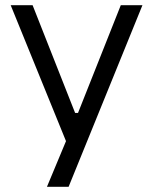

<svg xmlns="http://www.w3.org/2000/svg" viewBox="-20 -516 588 736"><path d="M443 -496 279 -83H268L105 -496H21L233 25L160 200H243L526 -496Z"/></svg>

Font: Space Text
Style: Regular
Weight: 400
Designer: Florian Karsten (Space Text), Colophon Foundry (Space Mono)
Foundry: Florian Karsten
Version: Version 1.003;PS 001.003;hotconv 1.0.88;makeotf.lib2.5.64775